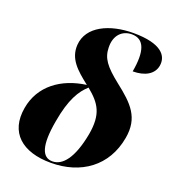

<svg xmlns="http://www.w3.org/2000/svg" viewBox="-140 -876 899 994"><g transform="rotate(20 309.5 -379.0)"><path d="M252 10C417 10 544 -79 573 -244C594 -362 535 -420 439 -495C358 -559 331 -596 330 -654C328 -723 369 -759 420 -759C489 -759 510 -697 489 -580C555 -580 602 -606 611 -655C621 -712 581 -768 425 -768C296 -768 180 -716 173 -611C168 -533 221 -487 290 -433C155 -415 50 -339 28 -211C3 -68 94 10 252 10ZM257 0C200 0 178 -60 203 -200C225 -329 262 -386 303 -423C375 -364 409 -315 388 -197C362 -58 313 0 257 0Z"/></g></svg>

Font: Noto Serif Display ExtraBold
Style: Italic
Weight: 800
Italic angle: -12°
Designer: Monotype Design Team
Foundry: Monotype Imaging Inc.
Version: Version 2.009